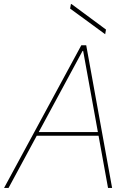

<svg xmlns="http://www.w3.org/2000/svg" viewBox="-51 -922 626 942"><path d="M-31 0 348 -700H372L499 0H479L357 -672H354L-9 0ZM113 -256 126 -274H442L447 -256ZM465 -754 293 -880 297 -902H300L469 -777Z"/></svg>

Font: DM Sans 36pt Thin
Style: Italic
Weight: 250
Italic angle: -10°
Designer: Colophon Foundry, Jonny Pinhorn
Foundry: Colophon Foundry
Version: Version 4.004;gftools[0.9.30]